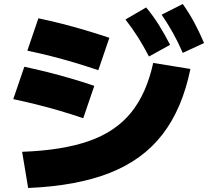

<svg xmlns="http://www.w3.org/2000/svg" viewBox="-20 -875 1040 955"><path d="M90 -120Q290 -127 422.5 -173.5Q555 -220 632 -315Q709 -410 742 -562L927 -532Q887 -335 789 -207.5Q691 -80 526 -15Q361 50 120 60ZM394 -287Q332 -308 275.5 -324.5Q219 -341 163 -355Q107 -369 46 -382L101 -543Q162 -530 217.5 -516Q273 -502 330 -485.5Q387 -469 449 -448ZM469 -526Q406 -547 349 -564Q292 -581 235 -595.5Q178 -610 116 -623L171 -784Q233 -771 289.5 -756.5Q346 -742 403.5 -725Q461 -708 524 -687ZM721 -594Q694 -646 666.5 -689.5Q639 -733 604 -778L707 -838Q742 -796 770.5 -750.5Q799 -705 826 -652ZM889 -612Q866 -665 841 -710Q816 -755 784 -802L889 -855Q921 -810 946 -763.5Q971 -717 995 -661Z"/></svg>

Font: M PLUS 2 Black
Style: Regular
Weight: 900
Designer: Coji Morishita
Foundry: UNDERFOREST DESIGN
Version: Version 1.001